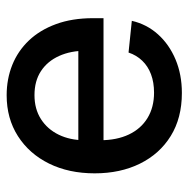

<svg xmlns="http://www.w3.org/2000/svg" viewBox="-14 -566 590 603"><g transform="rotate(-90 281.5 -264.0)"><path d="M291.5 11.7Q212.9 11.7 156.5 -23.2Q100.1 -58.1 69.6 -119.9Q39.1 -181.6 39.1 -262.2Q39.1 -343.3 69.8 -405.5Q100.6 -467.8 156 -503.2Q211.4 -538.6 284.2 -538.6Q335.4 -538.6 379.4 -521Q423.3 -503.4 456.3 -468.8Q489.3 -434.1 507.8 -383.5Q526.4 -333 526.4 -267.1V-234.4H91.3V-313.5H471.7L424.3 -288.6Q424.3 -337.4 407.7 -374Q391.1 -410.6 360.1 -430.9Q329.1 -451.2 284.7 -451.2Q241.2 -451.2 209.5 -430.9Q177.7 -410.6 160.4 -375Q143.1 -339.4 143.1 -293.5V-244.6Q143.1 -192.9 161.1 -154.8Q179.2 -116.7 212.9 -96.2Q246.6 -75.7 292.5 -75.7Q324.7 -75.7 350.1 -85.2Q375.5 -94.7 392.8 -112.8Q410.2 -130.9 418.5 -155.8L518.1 -145.5Q507.3 -98.6 475.8 -63.5Q444.3 -28.3 397 -8.3Q349.6 11.7 291.5 11.7Z"/></g></svg>

Font: Inter 24pt Medium
Style: Regular
Weight: 500
Designer: Rasmus Andersson
Foundry: rsms
Version: Version 4.001;git-66647c0bb